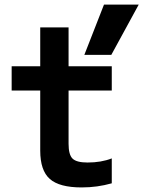

<svg xmlns="http://www.w3.org/2000/svg" viewBox="-20 -810 627 840"><path d="M337 10Q240 10 198 -27Q156 -64 156 -151V-414H31V-520H156V-690H280V-520H469V-414H280V-181Q280 -133 297.5 -116Q315 -99 363 -99Q393 -99 419.5 -103.5Q446 -108 469 -117V-8Q437 1 404.5 5.5Q372 10 337 10ZM467 -570H349L435 -790H587Z"/></svg>

Font: M PLUS Code Latin SemiExpanded SemiBold
Style: Regular
Weight: 600
Width: 6
Designer: Coji Morishita
Foundry: UNDERFOREST DESIGN
Version: Version 1.002; ttfautohint (v1.8.3)